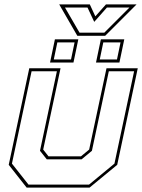

<svg xmlns="http://www.w3.org/2000/svg" viewBox="-20 -849 644 869"><path d="M100.5 0 19.5 -103 112.5 -540H254L175.5 -172L199.5 -141.5H346.5L383.5 -172L462 -540H603.5L510.5 -103L385.5 0ZM109 -13.5H383L498 -108.5L587 -526.5H472.5L396 -166.5L349.5 -128H191.5L161 -166.5L237.5 -526.5H123L34 -108.5ZM414.5 -566 436.5 -671H542.5L520.5 -566ZM206.5 -566 228.5 -671H334.5L312.5 -566ZM223.5 -580H301.5L317.5 -657H239.5ZM431.5 -580H509.5L525.5 -657H447.5ZM330 -687 248 -829H386.5L411.5 -775L459.5 -829H598L456 -687ZM340 -701H452L566 -815H464L406.5 -750L376 -815H274Z"/></svg>

Font: Tourney Thin Thin
Style: Italic
Weight: 250
Italic angle: -12°
Version: Version 1.015